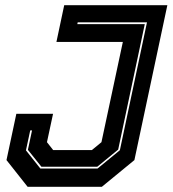

<svg xmlns="http://www.w3.org/2000/svg" viewBox="-20 -720 665 740"><path d="M86.5 0 5 -103 43 -281.5H184.5L161 -172L185 -141.5H334L371 -172L453.5 -558.5H197.5L227.5 -700H625L498 -103L372.5 0ZM135.5 -70.5H356L442 -141L546.5 -634H279.5L278 -627H538L435.5 -143.5L355 -77.5H139.5L87.5 -142.5L103.5 -217.5H96.5L80 -140.5Z"/></svg>

Font: Tourney ExtraBold
Style: Italic
Weight: 800
Italic angle: -12°
Version: Version 1.015